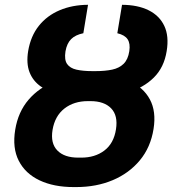

<svg xmlns="http://www.w3.org/2000/svg" viewBox="-20 -757 707 787"><path d="M358 -450.3H369.2Q451.8 -450.3 509.6 -424.8Q567.5 -399.3 594.2 -349.8Q620.9 -300.4 609.4 -228.5Q597.4 -152.9 553.1 -99.7Q508.9 -46.6 441.8 -18.4Q374.7 9.8 292.6 9.8H281.9Q200.4 9.8 142.1 -17.8Q83.8 -45.4 56.9 -98Q30 -150.6 42.4 -225.5Q54.3 -298.5 97.3 -348.5Q140.4 -398.6 207.4 -424.5Q274.4 -450.3 358 -450.3ZM351 -342.5H340.3Q282.9 -342.5 244 -312.1Q205 -281.6 195.4 -224.6Q186.3 -169.7 215.1 -140.2Q243.9 -110.6 301.6 -110.9H312.3Q369 -110.6 407.7 -139.9Q446.5 -169.2 455.4 -227Q464.2 -283.3 435.6 -312.9Q407 -342.5 351 -342.5ZM357.8 -465.5H372.3Q410.8 -465.5 439.7 -471.6Q468.5 -477.7 486.7 -495.4Q504.8 -513.2 510 -547.3Q514.7 -578.3 503.1 -596Q491.4 -613.6 460.9 -620.8L480.2 -737.3Q544.7 -737 589.2 -714.9Q633.7 -692.8 653.5 -650.8Q673.3 -608.8 663.2 -547.5Q652.6 -480.6 610.4 -438.9Q568.3 -397.1 502.5 -377.7Q436.6 -358.2 354.1 -358.2H339.6Q277.8 -358.2 228.9 -369Q180 -379.7 147.4 -402.4Q114.9 -425.2 101 -461.1Q87.2 -497.1 95.4 -547.5Q105.7 -609.1 139.2 -651.1Q172.7 -693.1 224.5 -715Q276.3 -737 340.8 -737.3L321.6 -620.8Q288.9 -614.1 271.5 -596.6Q254.1 -579.1 248.4 -546.6Q243 -512.2 255 -494.8Q267 -477.5 293.5 -471.5Q320 -465.5 357.8 -465.5Z"/></svg>

Font: Inter Variable
Style: Italic
Weight: 400
Italic angle: -9.39999°
Designer: Rasmus Andersson
Foundry: rsms
Version: Version 4.001;git-9221beed3